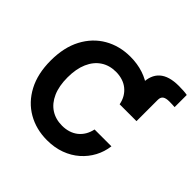

<svg xmlns="http://www.w3.org/2000/svg" viewBox="-205 -1015 1216 1216"><g transform="rotate(45 402.5 -407.0)"><path d="M553.2 -476.1V-668.9Q553.2 -746.1 596.9 -784.9Q640.6 -823.7 728 -823.7Q751 -823.7 770.8 -822.5Q790.5 -821.3 804.7 -818.4V-709.5Q794.4 -710.4 781.5 -710.9Q768.6 -711.4 756.3 -711.4Q725.1 -711.4 710.9 -700.9Q696.8 -690.4 696.8 -667V-476.1ZM381.3 10.3Q283.7 10.3 206.5 -34.2Q129.4 -78.6 85.2 -162.4Q41 -246.1 41 -363.3Q41 -481.4 85.4 -565.2Q129.9 -648.9 207 -693.4Q284.2 -737.8 381.3 -737.8Q443.8 -737.8 497.8 -720Q551.8 -702.1 593.5 -668.2Q635.3 -634.3 661.9 -585.9Q688.5 -537.6 696.8 -476.1H545.9Q540 -506.8 525.9 -530.8Q511.7 -554.7 490.7 -571.5Q469.7 -588.4 442.6 -596.9Q415.5 -605.5 384.3 -605.5Q325.7 -605.5 282.5 -576.7Q239.3 -547.9 215.6 -493.7Q191.9 -439.5 191.9 -363.3Q191.9 -286.1 215.8 -232.2Q239.7 -178.2 282.7 -150.1Q325.7 -122.1 383.8 -122.1Q415 -122.1 442.1 -130.6Q469.2 -139.2 490.5 -156Q511.7 -172.9 525.9 -196.8Q540 -220.7 546.4 -251H697.3Q690.4 -196.8 665.3 -149.7Q640.1 -102.5 599.1 -66.4Q558.1 -30.3 503.2 -10Q448.2 10.3 381.3 10.3Z"/></g></svg>

Font: Inter 20pt
Style: Bold
Weight: 700
Version: Version 4.001;git-66647c0bb